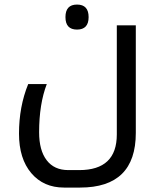

<svg xmlns="http://www.w3.org/2000/svg" viewBox="-20 -598 712 858"><path d="M266.1 240.2H337.9C503.9 240.2 586.9 158.9 586.9 -3.9V-484.9H502V2.9C502 109 446 162.1 334 162.1H285.2C243.2 162.1 210.9 147.4 188.5 117.9C166 88.5 154.8 46.9 154.8 -6.8C154.8 -90.8 166.2 -162.6 189 -222.2H106C78.6 -155.1 64.9 -81.4 64.9 -1C64.9 73.9 83.3 132.8 119.9 175.8C156.5 218.8 205.2 240.2 266.1 240.2ZM324.2 -577.6C289.7 -577.6 272.5 -558.9 272.5 -521.5C272.5 -484.4 289.7 -465.8 324.2 -465.8C358.7 -465.8 376 -484.4 376 -521.5C376 -558.9 358.7 -577.6 324.2 -577.6Z"/></svg>

Font: Droid Sans Arabic
Style: Regular
Weight: 400
Foundry: Ascender Corporation
Version: Version 1.00